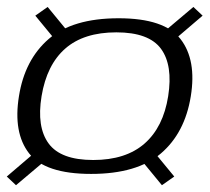

<svg xmlns="http://www.w3.org/2000/svg" viewBox="-28 -595 603 552"><path d="M234 -95Q366 -95 434.8 -154Q503.5 -213 520.5 -318Q537.5 -422.5 491.2 -482.5Q445 -542.5 313 -542.5Q180.5 -542.5 111.8 -482.8Q43 -423 26.5 -318.5Q9.5 -213.5 55.5 -154.2Q101.5 -95 234 -95ZM18 -62.5 111 -141 84 -166.5 -8.5 -87.5ZM437.5 -62.5 473 -87.5 408 -166.5 373 -141ZM240 -135Q146.5 -135 111.8 -182.5Q77 -230 91.5 -318.5Q106.5 -409 159.8 -455.5Q213 -502 306.5 -502Q400 -502 434.8 -454.8Q469.5 -407.5 455.5 -318.5Q441.5 -229.5 387.5 -182.2Q333.5 -135 240 -135ZM138.5 -471 173.5 -496.5 109 -575 73.5 -550ZM462 -471 554.5 -550 528 -575 435 -496.5Z"/></svg>

Font: Anybody SemiExpanded Light
Style: Italic
Weight: 300
Width: 6
Italic angle: -10°
Version: Version 1.113;gftools[0.9.25]